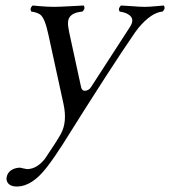

<svg xmlns="http://www.w3.org/2000/svg" viewBox="-20 -434 616 695"><path d="M148.4 172.9Q95.7 240.7 42 241.2Q9.3 241.2 3.9 217.8Q2.9 211.4 4.4 206.1Q8.8 185.1 32.2 176.3Q41.5 173.3 50.3 172.9Q55.2 172.9 63 175.3Q73.7 177.7 80.1 178.2Q115.2 176.3 143.1 140.1Q186 76.7 199.7 51.8Q224.1 8.3 210 -57.1L155.3 -308.1Q142.6 -368.7 125.5 -381.3Q113.3 -389.6 93.3 -392.1Q86.4 -403.3 98.1 -414.1Q104.5 -413.6 119.1 -412.1Q153.3 -409.2 173.8 -409.2Q193.4 -409.2 236.3 -411.6Q268.6 -413.6 283.2 -414.1Q290 -402.8 278.3 -392.1Q227.5 -387.7 226.1 -353Q225.6 -339.8 230.5 -316.9L273.4 -119.1Q277.3 -101.1 294.9 -106.9Q303.7 -109.9 309.1 -118.2L450.7 -336.9Q473.1 -371.1 435.1 -386.7Q424.8 -390.6 413.1 -392.1Q406.2 -403.3 418 -414.1Q434.1 -413.6 458 -411.6Q486.3 -409.2 503.9 -409.2Q519.5 -409.2 544.4 -411.6Q563.5 -413.6 573.2 -414.1Q580.1 -402.8 568.4 -392.1Q528.3 -388.7 482.4 -334.5Q475.1 -325.7 469.7 -317.9Q381.3 -189.9 205.6 90.8Q177.2 135.3 148.4 172.9Z"/></svg>

Font: Linux Libertine Display Slanted O
Style: Slanted
Weight: 400
Designer: Philipp H. Poll
Foundry: Philipp H. Poll
Version: Version 5.0.9